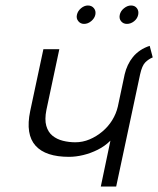

<svg xmlns="http://www.w3.org/2000/svg" viewBox="-20 -679 576 699"><path d="M300 -659Q287 -659 275 -649Q263 -639 260 -625Q257 -612 265 -602Q273 -592 286 -592Q300 -592 312 -602Q324 -612 327 -625Q330 -639 322 -649Q314 -659 300 -659ZM457 -659Q444 -659 431.5 -649Q419 -639 416 -625Q413 -611 421 -601.5Q429 -592 442 -592Q456 -592 468 -601.5Q480 -611 483 -625Q486 -639 478.5 -649Q471 -659 457 -659ZM347 0H403L490 -408Q497 -440 509 -452Q521 -464 536 -470L525 -512Q506 -506 490.5 -495.5Q475 -485 464 -471.5Q453 -458 445.5 -442Q438 -426 434 -409L409 -291Q403 -265 388.5 -241.5Q374 -218 352.5 -200Q331 -182 306 -171.5Q281 -161 254 -161Q231 -161 209 -166.5Q187 -172 171 -185Q155 -198 148.5 -221Q142 -244 149 -279L196 -500H138L90 -275Q81 -232 86 -200.5Q91 -169 109.5 -148.5Q128 -128 158.5 -118Q189 -108 231 -108Q256 -108 283 -114.5Q310 -121 336 -134Q362 -147 382 -167Z"/></svg>

Font: Advent Pro
Style: Italic
Weight: 400
Italic angle: -12°
Designer: VivaRado, Andreas Kalpakidis
Foundry: VivaRado, Andreas Kalpakidis
Version: Version 3.000